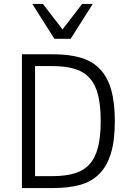

<svg xmlns="http://www.w3.org/2000/svg" viewBox="-20 -950 666 970"><path d="M560.1 -337.9Q560.1 -238.8 539.8 -173.6Q519.5 -108.4 480.2 -69.8Q440.9 -31.2 383.1 -15.6Q325.2 0 250 0H90.8V-675.8H249Q328.6 -675.8 387 -658.7Q445.3 -641.6 483.9 -602.1Q522.5 -562.5 541.3 -497.8Q560.1 -433.1 560.1 -337.9ZM488.8 -338.9Q488.8 -415.5 475.8 -468.5Q462.9 -521.5 433.8 -554.4Q404.8 -587.4 357.9 -601.8Q311 -616.2 243.2 -616.2H157.2V-60.1H243.2Q309.6 -60.1 356.4 -74Q403.3 -87.9 432.6 -120.6Q461.9 -153.3 475.3 -206.8Q488.8 -260.3 488.8 -338.9ZM336.9 -753.9H254.9L143.1 -930.2H196.8L295.9 -801.3L395 -930.2H448.7Z"/></svg>

Font: Clear Sans Light
Style: Regular
Weight: 300
Foundry: Intel Corporation
Version: Version 1.00